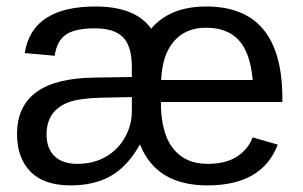

<svg xmlns="http://www.w3.org/2000/svg" viewBox="-20 -558 929 588"><path d="M830.6 -115.2Q783.2 9.8 615.2 9.8Q458.5 9.8 408.7 -115.7Q370.1 -47.4 318.8 -18.8Q267.6 9.8 196.3 9.8Q114.7 9.8 73.5 -32.2Q32.2 -74.2 32.2 -147.5Q32.2 -316.9 266.6 -320.3L383.8 -322.3V-351.1Q383.8 -417 356.7 -444.1Q329.6 -471.2 270.5 -471.2Q209 -471.2 181.4 -451.7Q153.8 -432.1 147.5 -387.2L55.7 -395.5Q78.1 -538.1 272.5 -538.1Q394.5 -538.1 442.9 -470.2Q500.5 -538.1 611.8 -538.1Q844.7 -538.1 844.7 -257.3V-245.6H472.7Q472.7 -150.9 509.8 -103.5Q546.9 -56.2 615.2 -56.2Q672.4 -56.2 706.8 -79.1Q741.2 -102.1 753.4 -137.2ZM753.9 -313Q746.6 -396.5 711.4 -434.8Q676.3 -473.1 610.4 -473.1Q548.3 -473.1 512.5 -431.4Q476.6 -389.6 473.6 -313ZM122.6 -146Q122.6 -103.5 147 -79.8Q171.4 -56.2 216.8 -56.2Q267.1 -56.2 304.2 -78.1Q341.8 -99.6 362.8 -137.5Q383.8 -175.3 383.8 -217.3V-260.7L288.6 -258.8Q224.6 -257.3 189.5 -244.6Q122.6 -219.2 122.6 -146Z"/></svg>

Font: Arimo
Style: Regular
Weight: 400
Designer: Steve Matteson
Foundry: Monotype Imaging Inc.
Version: Version 1.33